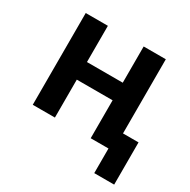

<svg xmlns="http://www.w3.org/2000/svg" viewBox="-150 -664 937 946"><g transform="rotate(30 318.5 -191.0)"><path d="M504.9 140.1V0H403.8V-215.8H200.2V0H74.2V-522H200.2V-315.9H403.8V-522H529.8V-100.1H618.2V140.1Z"/></g></svg>

Font: Anuphan SemiBold
Style: Bold
Weight: 600
Designer: Mike Abbink, Paul van der Laan, Pieter van Rosmalen, Mint Tantisuwanna
Foundry: Bold Monday; Cadson Demak
Version: Version 3.002;hotconv 1.0.109;makeotfexe 2.5.65596